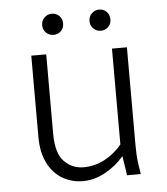

<svg xmlns="http://www.w3.org/2000/svg" viewBox="-50 -715 669 768"><g transform="rotate(-5 284.5 -331.0)"><path d="M90 -185V-510H150V-190Q150 -113 182 -80Q214 -47 260 -47Q304 -47 343.5 -67.5Q383 -88 414 -125V-510H474V-122Q474 -97 475 -79Q476 -61 479 -39L485 0H430L418 -78Q387 -41 343 -16.5Q299 8 252 8Q208 8 171 -13.5Q134 -35 112 -78Q90 -121 90 -185ZM144 -627Q144 -646 156.5 -658Q169 -670 186 -670Q204 -670 216 -658Q228 -646 228 -627Q228 -609 216 -597Q204 -585 186 -585Q169 -585 156.5 -597Q144 -609 144 -627ZM334 -627Q334 -646 346.5 -658Q359 -670 376 -670Q394 -670 406 -658Q418 -646 418 -627Q418 -609 406 -597Q394 -585 376 -585Q359 -585 346.5 -597Q334 -609 334 -627Z"/></g></svg>

Font: Radio Canada Light
Style: Regular
Weight: 300
Designer: Charles Daoud, Etienne Aubert Bonn, Alexandre Saumier Demers, Jacques Le Bailly
Foundry: Radio-Canada
Version: Version 2.104;gftools[0.9.28.dev5+ged2979d]